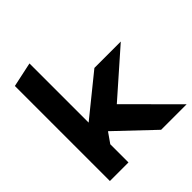

<svg xmlns="http://www.w3.org/2000/svg" viewBox="-207 -906 1060 1060"><g transform="rotate(-45 323.0 -376.5)"><path d="M644 10 372 -263 632 -492H426L190 -301V-763L45 -732V10H190V-132L232 -192L445 10Z"/></g></svg>

Font: Bluebird
Style: SfBdExt
Weight: 700
Designer: Jasper
Foundry: Cannot Into Space Fonts
Version: Version 0.98